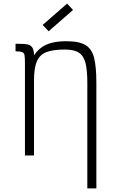

<svg xmlns="http://www.w3.org/2000/svg" viewBox="-20 -860 640 1062"><path d="M463 182V-403Q463 -471 453 -511Q443 -551 416.5 -568.5Q390 -586 338 -586Q275 -586 237.5 -572Q200 -558 184 -521Q168 -484 168 -414V0H118V-508L168 -554Q187 -582 211.5 -599Q236 -616 269.5 -624Q303 -632 348 -632Q419 -632 454 -610Q489 -588 501 -538Q513 -488 513 -403V182ZM118 -508Q118 -539 116 -553Q114 -567 103 -571.5Q92 -576 66 -576V-618Q93 -618 112.5 -617Q132 -616 144 -610Q156 -604 162 -591Q168 -578 168 -554ZM249 -687 216 -722 351 -840 384 -805Z"/></svg>

Font: Victor Mono Thin
Style: Regular
Weight: 100
Monospace: yes
Designer: Rune Bjørnerås
Version: Version 1.561;gftools[0.9.30]